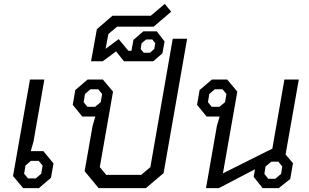

<svg xmlns="http://www.w3.org/2000/svg" viewBox="-20 -967 1588 987"><path d="M47 -62 134 -558H208L152 -238L138 -190H203L255 -127L242 -53L180 0H99ZM164 -50 192 -74 199 -116 179 -140H139L111 -116L104 -74L124 -50Z M415 -87 456 -320 470 -368H403L354 -428L367 -504L430 -558H509L561 -496L493 -108L526 -68H706L753 -108L868 -768H942L821 -77L730 0H487ZM469 -418 498 -442 505 -484 485 -508H445L417 -484L410 -442L429 -418Z M478 -817 558 -886H755L827 -947L860 -907L770 -830H582L537 -792L523 -716L590 -766L640 -706H656L657 -713L666 -762L717 -806H786L826 -754L815 -693L768 -652H617L577 -703L508 -652H448ZM751 -696 773 -715 778 -745 763 -764H731L708 -745L703 -715L719 -696Z M1448 -173 1486 -128 1472 -47 1413 0H1330L1284 -58L1291 -97L1105 0H1039L1095 -320L1109 -368H1042L993 -428L1006 -504L1069 -558H1148L1200 -496L1126 -76L1380 -203L1442 -558H1516ZM1137 -442 1144 -484 1124 -508H1084L1056 -484L1049 -442L1068 -418H1108ZM1431 -111 1411 -136H1375L1345 -111L1339 -73L1359 -48H1395L1425 -73Z"/></svg>

Font: Chakra Petch
Style: Italic
Weight: 400
Italic angle: -10°
Designer: Katatrad Aksorn Co.,Ltd.
Foundry: Cadson Demak Co.,Ltd.
Version: Version 1.000; ttfautohint (v1.6)